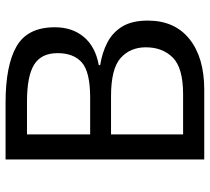

<svg xmlns="http://www.w3.org/2000/svg" viewBox="-52 -702 754 690"><g transform="rotate(-90 325.0 -357.0)"><path d="M301 -714Q435 -714 503.5 -674.5Q572 -635 572 -537Q572 -474 537 -432.5Q502 -391 436 -379V-374Q481 -367 517.5 -348Q554 -329 575 -294Q596 -259 596 -203Q596 -106 529.5 -53Q463 0 348 0H97V-714ZM319 -410Q411 -410 445 -439.5Q479 -469 479 -527Q479 -586 437.5 -611.5Q396 -637 305 -637H187V-410ZM187 -335V-76H331Q426 -76 463 -113Q500 -150 500 -210Q500 -266 461.5 -300.5Q423 -335 324 -335Z"/></g></svg>

Font: Noto Sans Ugaritic
Style: Regular
Weight: 400
Designer: Monotype Design Team
Foundry: Monotype Imaging Inc.
Version: Version 2.001; ttfautohint (v1.8.4.7-5d5b)